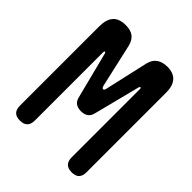

<svg xmlns="http://www.w3.org/2000/svg" viewBox="-206 -871 1011 1011"><g transform="rotate(45 300.0 -365.0)"><path d="M548 -46Q548 -18 534.5 -4Q521 10 493 10Q465 10 451 -4Q437 -18 437 -46V-556Q437 -563 432.5 -563Q428 -563 426 -556L360 -297Q355 -274 339.5 -263Q324 -252 300 -252Q276 -252 260.5 -263Q245 -274 240 -297L174 -556Q172 -564 167.5 -563.5Q163 -563 163 -556V-46Q163 -18 149 -4Q135 10 107 10Q79 10 65.5 -4Q52 -18 52 -46V-635Q52 -688 75 -714Q98 -740 146 -740Q184 -740 205 -723.5Q226 -707 234 -674L289 -431Q293 -417 300.5 -416.5Q308 -416 311 -431L366 -674Q374 -707 397 -723.5Q420 -740 457 -740Q502 -740 525 -714.5Q548 -689 548 -638Z"/></g></svg>

Font: Maple Mono NL SemiBold
Style: Regular
Weight: 600
Monospace: yes
Designer: subframe7536
Version: Version 7.000